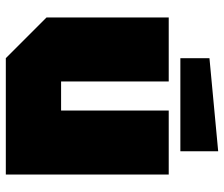

<svg xmlns="http://www.w3.org/2000/svg" viewBox="-75 -695 770 660"><g transform="rotate(90 310.0 -365.0)"><path d="M580 -560V0H180L40 -140V-560H260V-190H360V-560ZM180 -600V-700L500 -730V-600Z"/></g></svg>

Font: Tektur Black
Style: Regular
Weight: 900
Designer: Adam Jagosz
Foundry: Adam Jagosz
Version: Version 1.005;gftools[0.9.30]